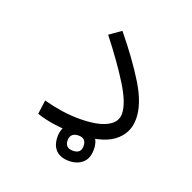

<svg xmlns="http://www.w3.org/2000/svg" viewBox="-109 -578 803 805"><g transform="rotate(20 293.0 -175.5)"><path d="M258.8 2Q215.8 2 171.6 -4.2Q127.4 -10.3 91.3 -22.9L99.6 -85Q139.6 -74.2 179.7 -68.1Q219.7 -62 259.8 -62Q337.4 -62 379.4 -82.8Q421.4 -103.5 421.4 -142.1Q421.4 -188.5 374.8 -263.9Q328.1 -339.4 253.4 -434.6L304.2 -470.2Q382.8 -374.5 433.6 -291.5Q484.4 -208.5 484.4 -142.1Q484.4 -75.7 430.7 -36.9Q377 2 258.8 2ZM279.3 119.1Q241.2 119.1 220.7 98.4Q200.2 77.6 200.2 39.1Q200.2 1 223.4 -20Q246.6 -41 281.7 -41Q317.4 -41 339.6 -20.8Q361.8 -0.5 361.8 39.1Q361.8 79.1 338.6 99.1Q315.4 119.1 279.3 119.1ZM280.3 73.2Q316.4 73.2 316.4 40Q316.4 4.9 281.7 4.9Q265.1 4.9 255.1 13.4Q245.1 22 245.1 39.1Q245.1 73.2 280.3 73.2Z"/></g></svg>

Font: Cascadia Mono PL Light
Style: Regular
Weight: 300
Monospace: yes
Designer: Aaron Bell
Foundry: Saja Typeworks
Version: Version 2404.023; ttfautohint (v1.8.4)